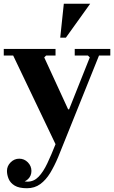

<svg xmlns="http://www.w3.org/2000/svg" viewBox="-38 -740 606 1020"><path d="M257 26 32 -445H-18V-480H257V-445H207L197 -435L324 -159H329L439 -435L429 -445H359V-480H548V-445H488L309 0ZM105 260Q63 260 40 246Q17 232 8 210.5Q-1 189 -1 168Q-1 142 18.5 122.5Q38 103 64 103Q91 103 110 122.5Q129 142 129 168Q129 194 111 211.5Q93 229 64 229Q45 229 36 218.5Q27 208 24 194Q21 180 21 168H51Q51 183 57.5 196Q64 209 77 217Q90 225 108 225Q142 225 167 199Q192 173 213.5 127.5Q235 82 257 26L309 0Q290 49 270.5 95.5Q251 142 228.5 179Q206 216 176 238Q146 260 105 260ZM282 -540 301 -720H441L312 -540Z"/></svg>

Font: Brygada 1918
Style: Regular
Weight: 400
Designer: Mateusz Machalski | Borys Kosmynka | Przemek Hoffer
Foundry: NIEPODLEGLA 2018
Version: Version 3.006